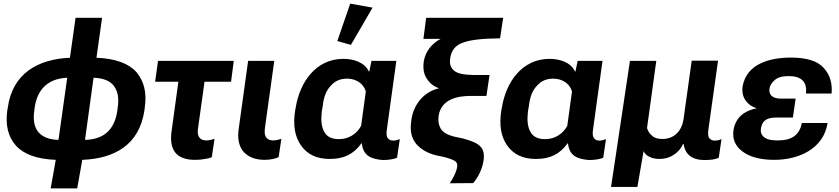

<svg xmlns="http://www.w3.org/2000/svg" viewBox="-20 -865 4617 1057"><path d="M259 172H405L433 15C613 8 747 -69 775 -257L777 -273C789 -355 773 -418 731 -468C688 -516 615 -543 511 -547L542 -767H396L365 -547C188 -540 48 -459 23 -273L20 -257C9 -175 25 -111 68 -63C112 -15 184 11 287 15ZM302 -95C251 -96 214 -111 191 -138C169 -165 161 -205 169 -257L171 -273C185 -375 247 -433 350 -437ZM448 -95 495 -437C548 -435 585 -421 607 -392C628 -364 636 -325 628 -273L626 -257C612 -154 554 -97 448 -95Z M834 -415H962L926 -153C916 -93 924 -50 946 -24C968 2 1003 15 1054 15C1070 15 1088 14 1107 10C1126 8 1139 4 1146 0L1161 -101C1147 -96 1131 -92 1116 -92C1098 -92 1085 -97 1078 -108C1069 -118 1066 -138 1071 -165L1106 -415H1252L1267 -530H850Z M1437 15C1469 15 1499 8 1514 0L1529 -101C1515 -96 1499 -92 1484 -92C1466 -92 1454 -97 1446 -108C1437 -118 1435 -138 1439 -165L1490 -530H1346L1295 -162C1285 -101 1296 -57 1322 -28C1348 0 1387 15 1437 15Z M1795 10C1871 10 1925 -14 1970 -76H1972C1979 -6 2025 11 2088 16C2125 16 2156 9 2166 3L2181 -99C2171 -95 2157 -91 2146 -91C2132 -91 2122 -95 2115 -104C2108 -113 2106 -129 2110 -154L2162 -530H2025L2013 -471H2011C1986 -524 1924 -541 1870 -541C1718 -541 1630 -411 1608 -273L1605 -258C1592 -176 1603 -112 1638 -63C1673 -14 1725 10 1795 10ZM1912 -618 2031 -823 1908 -845 1837 -639ZM1846 -99C1807 -99 1780 -112 1766 -138C1750 -164 1746 -200 1751 -249L1757 -283C1762 -331 1776 -367 1801 -393C1823 -419 1853 -432 1891 -432C1937 -432 1980 -408 1994 -362L1968 -172C1943 -126 1898 -99 1846 -99Z M2456 144 2585 143C2614 109 2635 64 2642 20C2647 -15 2642 -41 2625 -58C2609 -76 2577 -90 2527 -103L2480 -113C2441 -123 2416 -138 2405 -159C2394 -179 2391 -203 2395 -230C2411 -318 2495 -337 2573 -337H2658L2675 -452H2589C2534 -453 2498 -460 2480 -476C2461 -492 2454 -513 2458 -541C2463 -586 2487 -616 2528 -630C2570 -646 2637 -653 2733 -654L2750 -767H2326L2311 -651H2406C2358 -627 2321 -580 2313 -527C2307 -485 2314 -451 2335 -424C2351 -402 2372 -387 2397 -379C2310 -359 2254 -286 2244 -199C2236 -145 2245 -105 2271 -73C2297 -43 2333 -22 2381 -10L2427 0C2454 7 2472 14 2484 21C2495 28 2499 39 2497 52C2492 85 2474 116 2456 144Z M2930 10C3006 10 3060 -14 3105 -76H3107C3114 -6 3160 11 3223 16C3260 16 3291 9 3301 3L3316 -99C3306 -95 3292 -91 3281 -91C3267 -91 3257 -95 3250 -104C3243 -113 3241 -129 3245 -154L3297 -530H3160L3148 -471H3146C3121 -524 3059 -541 3005 -541C2853 -541 2765 -411 2743 -273L2740 -258C2727 -176 2738 -112 2773 -63C2808 -14 2860 10 2930 10ZM2981 -99C2942 -99 2915 -112 2901 -138C2885 -164 2881 -200 2886 -249L2892 -283C2897 -331 2911 -367 2936 -393C2958 -419 2988 -432 3026 -432C3072 -432 3115 -408 3129 -362L3103 -172C3078 -126 3033 -99 2981 -99Z M3344 164H3489L3523 -33C3529 -21 3538 -10 3553 -3C3568 6 3588 10 3611 10C3640 10 3666 3 3689 -13C3712 -27 3729 -47 3741 -73H3743C3752 -15 3789 16 3859 16C3894 16 3922 12 3937 3L3952 -99C3940 -94 3928 -91 3915 -91C3902 -91 3893 -95 3886 -103C3878 -112 3877 -128 3880 -153L3933 -531H3788L3743 -209C3734 -146 3693 -100 3627 -100C3603 -100 3583 -105 3571 -117C3556 -128 3548 -142 3542 -160L3593 -530H3448Z M4243 15C4374 15 4514 -44 4536 -188H4394C4382 -118 4333 -92 4265 -92C4239 -92 4207 -93 4186 -110C4171 -123 4166 -138 4169 -157C4177 -208 4210 -218 4257 -218H4345L4360 -322H4281C4256 -322 4239 -327 4228 -337C4218 -347 4214 -359 4216 -376C4218 -394 4229 -411 4246 -425C4263 -440 4288 -446 4324 -446C4393 -446 4424 -413 4417 -350H4558C4563 -405 4550 -452 4515 -491C4481 -529 4421 -548 4335 -548C4223 -548 4090 -517 4068 -388C4064 -355 4071 -327 4090 -305C4104 -288 4122 -276 4146 -269C4079 -256 4029 -219 4018 -148C4011 -99 4028 -60 4069 -30C4110 0 4167 15 4243 15Z"/></svg>

Font: Cheyenne Sans
Style: Bold Italic
Weight: 700
Italic angle: -8.13011°
Designer: The Public Sans project authors (U.S. Web Design System), Libre Franklin designed by Pablo Impallari and Rodrigo Fuenzal
Foundry: The Cheyenne Sans Project Authors
Version: Version 2.007